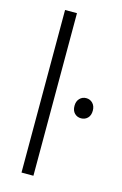

<svg xmlns="http://www.w3.org/2000/svg" viewBox="-111 -760 515 810"><g transform="rotate(15 146.0 -355.0)"><path d="M69 0V-710H121V0ZM212 -330Q212 -350 223.5 -362Q235 -374 252 -374Q269 -374 280.5 -362Q292 -350 292 -330Q292 -309 280.5 -297.5Q269 -286 252 -286Q235 -286 223.5 -297.5Q212 -309 212 -330Z"/></g></svg>

Font: Mukta Vaani ExtraLight
Style: Regular
Weight: 275
Designer: Noopur Datye, Girish Dalvi, Yashodeep Gholap, Pallavi Karambelkar
Foundry: Ek Type
Version: Version 2.538;PS 1.000;hotconv 16.6.51;makeotf.lib2.5.65220;